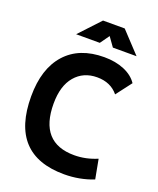

<svg xmlns="http://www.w3.org/2000/svg" viewBox="-163 -996 912 1105"><g transform="rotate(20 293.0 -444.0)"><path d="M365.2 9.8Q33.7 9.8 33.7 -347.7Q33.7 -517.1 117.2 -610.1Q200.7 -703.1 353.5 -703.1Q422.4 -703.1 475.6 -680.9Q528.8 -658.7 556.2 -617.7L483.9 -522.9Q437.5 -580.1 354.5 -580.1Q270.5 -580.1 220 -520.8Q169.4 -461.4 169.4 -352.5Q169.4 -113.3 381.8 -113.3Q452.6 -113.3 521.5 -142.6L543.9 -23.4Q459 9.8 365.2 9.8ZM154.8 -771.5 273.4 -898.4H406.2L524.9 -771.5H379.9L339.8 -827.6L299.8 -771.5Z"/></g></svg>

Font: Cascadia Mono
Style: Bold
Weight: 700
Monospace: yes
Designer: Aaron Bell
Foundry: Saja Typeworks
Version: Version 2404.023; ttfautohint (v1.8.4)